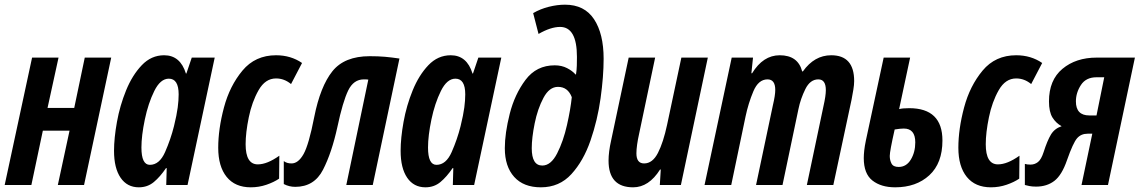

<svg xmlns="http://www.w3.org/2000/svg" viewBox="-26 -790 4867 820"><path d="M108 0 157 -232H271L221 0H333L449 -544H336L291 -329H177L224 -544H111L-6 0Z M578 -160Q578 -210 592.5 -279.5Q607 -349 633 -401.5Q659 -454 695 -454Q737 -454 737 -387Q737 -362 733 -331Q729 -300 717 -251Q703 -195 679 -140.5Q655 -86 614 -86Q578 -86 578 -160ZM683 -72H686L684 0H775L891 -544H793L770 -476H768Q744 -554 675 -554Q620 -554 579.5 -511.5Q539 -469 512.5 -404Q486 -339 473.5 -269.5Q461 -200 461 -146Q461 -72 489 -31Q517 10 567 10Q604 10 631 -12.5Q658 -35 683 -72Z M1166 -27 1167 -125Q1115 -88 1075 -88Q1023 -88 1023 -174Q1023 -223 1036.5 -289Q1050 -355 1078.5 -405Q1107 -455 1153 -455Q1188 -455 1217 -431L1264 -521Q1216 -554 1153 -554Q1064 -554 1009.5 -488.5Q955 -423 930.5 -331Q906 -239 906 -159Q906 -79 942 -34.5Q978 10 1045 10Q1080 10 1112 -1Q1144 -12 1166 -27Z M1415 -248Q1438 -356 1461 -403.5Q1484 -451 1528 -451Q1541 -451 1547 -450L1453 0H1566L1680 -540Q1646 -545 1618 -547.5Q1590 -550 1553 -550Q1445 -550 1393.5 -485.5Q1342 -421 1316 -290Q1293 -172 1270.5 -132Q1248 -92 1219 -92Q1199 -92 1186 -102V-4Q1209 8 1235 8Q1316 8 1353.5 -65Q1391 -138 1415 -248Z M1802 -160Q1802 -210 1816.5 -279.5Q1831 -349 1857 -401.5Q1883 -454 1919 -454Q1961 -454 1961 -387Q1961 -362 1957 -331Q1953 -300 1941 -251Q1927 -195 1903 -140.5Q1879 -86 1838 -86Q1802 -86 1802 -160ZM1907 -72H1910L1908 0H1999L2115 -544H2017L1994 -476H1992Q1968 -554 1899 -554Q1844 -554 1803.5 -511.5Q1763 -469 1736.5 -404Q1710 -339 1697.5 -269.5Q1685 -200 1685 -146Q1685 -72 1713 -31Q1741 10 1791 10Q1828 10 1855 -12.5Q1882 -35 1907 -72Z M2552 -539Q2552 -646 2511 -708Q2470 -770 2387 -770Q2354 -770 2318 -761Q2282 -752 2251 -734L2274 -645Q2326 -675 2366 -675Q2438 -675 2438 -547Q2438 -529 2437.5 -510Q2437 -491 2434 -472H2432Q2419 -487 2396 -499Q2373 -511 2343 -511Q2265 -511 2218.5 -449Q2172 -387 2151 -304Q2130 -221 2130 -157Q2130 -79 2170 -34.5Q2210 10 2284 10Q2363 10 2414.5 -46.5Q2466 -103 2496 -190Q2526 -277 2539 -370.5Q2552 -464 2552 -539ZM2245 -157Q2245 -201 2257.5 -263Q2270 -325 2295 -372Q2320 -419 2357 -419Q2399 -419 2416 -375Q2411 -325 2395.5 -256Q2380 -187 2353.5 -135Q2327 -83 2290 -83Q2245 -83 2245 -157Z M2793 -66H2796L2792 0H2882L2997 -544H2884L2823 -257Q2807 -182 2784 -137Q2761 -92 2725 -92Q2692 -92 2692 -135Q2692 -151 2695 -172.5Q2698 -194 2703 -216L2772 -544H2659L2584 -190Q2573 -141 2573 -104Q2573 10 2678 10Q2745 10 2793 -66Z M3097 0 3158 -292Q3170 -349 3191.5 -400Q3213 -451 3252 -451Q3285 -451 3285 -406Q3285 -383 3275 -341L3203 0H3316L3384 -324Q3393 -368 3413.5 -409.5Q3434 -451 3469 -451Q3501 -451 3501 -405Q3501 -381 3491 -337L3420 0H3533L3611 -365Q3615 -386 3618.5 -407Q3622 -428 3622 -444Q3622 -554 3524 -554Q3452 -554 3403 -485H3400Q3382 -554 3304 -554Q3233 -554 3186 -477H3183L3190 -544H3099L2983 0Z M3999 -190Q3999 -328 3857 -328Q3828 -328 3814 -324L3861 -544H3748L3672 -190Q3667 -166 3665 -147.5Q3663 -129 3663 -115Q3663 -48 3700 -19Q3737 10 3797 10Q3887 10 3943 -41.5Q3999 -93 3999 -190ZM3774 -124Q3774 -144 3795 -237Q3819 -241 3834 -241Q3883 -241 3883 -182Q3883 -140 3864 -108.5Q3845 -77 3812 -77Q3789 -77 3781.5 -91.5Q3774 -106 3774 -124Z M4327 -27 4328 -125Q4276 -88 4236 -88Q4184 -88 4184 -174Q4184 -223 4197.5 -289Q4211 -355 4239.5 -405Q4268 -455 4314 -455Q4349 -455 4378 -431L4425 -521Q4377 -554 4314 -554Q4225 -554 4170.5 -488.5Q4116 -423 4091.5 -331Q4067 -239 4067 -159Q4067 -79 4103 -34.5Q4139 10 4206 10Q4241 10 4273 -1Q4305 -12 4327 -27Z M4569 -357Q4569 -394 4590.5 -427Q4612 -460 4657 -460H4690L4657 -297H4626Q4569 -297 4569 -357ZM4531 -106Q4557 -180 4574 -199.5Q4591 -219 4619 -219H4639L4593 0H4706L4821 -544H4658Q4569 -544 4511.5 -496Q4454 -448 4454 -357Q4454 -312 4469 -288Q4484 -264 4508 -251Q4478 -241 4462.5 -215.5Q4447 -190 4431 -140Q4421 -109 4407 -98Q4393 -87 4375 -87Q4361 -87 4351 -90V0Q4358 2 4370 4.5Q4382 7 4399 7Q4445 7 4477 -17.5Q4509 -42 4531 -106Z"/></svg>

Font: Noto Sans Display Condensed
Style: Bold Italic
Weight: 700
Width: 3
Designer: Monotype Design team
Foundry: Monotype Imaging Inc.
Version: 1.000